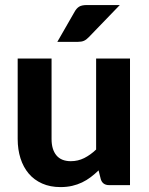

<svg xmlns="http://www.w3.org/2000/svg" viewBox="-20 -754 606 782"><path d="M509.5 -515.5V0H424.5Q398 0 390.5 -24L381.5 -60Q366 -45 349.5 -32.5Q333 -20 314.2 -11Q295.5 -2 273.8 3Q252 8 226.5 8Q184.5 8 151.8 -6.5Q119 -21 97 -47Q75 -73 63.5 -109Q52 -145 52 -188V-515.5H190V-188Q190 -145 209.8 -121.2Q229.5 -97.5 268.5 -97.5Q297.5 -97.5 323 -110.2Q348.5 -123 371.5 -145V-515.5ZM468 -733.5 341.5 -602.5Q331.5 -592 321.8 -587.8Q312 -583.5 296.5 -583.5H213.5L283.5 -705.5Q291 -719.5 301.8 -726.5Q312.5 -733.5 334.5 -733.5Z"/></svg>

Font: Lato
Style: Regular
Weight: 800
Designer: Lukasz Dziedzic with Adam Twardoch and Botio Nikoltchev
Foundry: tyPoland Lukasz Dziedzic
Version: Version 2.015; 2015-08-06; http://www.latofonts.com/; ttfaut